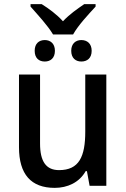

<svg xmlns="http://www.w3.org/2000/svg" viewBox="-20 -900 611 930"><path d="M237 -733H334C359 -778 409 -831 443 -868V-880H388C352 -855 318 -832 285 -797C254 -831 217 -858 182 -880H128V-868C164 -827 210 -778 237 -733ZM197 -602C224 -602 246 -618 246 -654C246 -689 224 -706 197 -706C169 -706 148 -689 148 -654C148 -618 169 -602 197 -602ZM374 -602C402 -602 424 -618 424 -654C424 -689 402 -706 374 -706C347 -706 325 -689 325 -654C325 -618 347 -602 374 -602ZM495 -539H393V-263C393 -141 363 -76 266 -76C203 -76 174 -118 174 -205V-539H72V-187C72 -56 130 10 245 10C307 10 364 -16 395 -71H401L414 0H495Z"/></svg>

Font: Noto Sans SemiCondensed Medium
Style: Regular
Weight: 500
Width: 4
Designer: Monotype Design Team
Foundry: Monotype Imaging Inc.
Version: Version 2.013